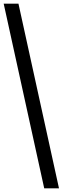

<svg xmlns="http://www.w3.org/2000/svg" viewBox="-23 -820 370 1040"><path d="M296.5 200H216.5L-3 -800H77Z"/></svg>

Font: Big Shoulders Text Thin
Style: Regular
Weight: 400
Version: Version 2.002